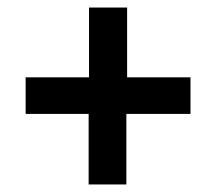

<svg xmlns="http://www.w3.org/2000/svg" viewBox="-20 -584 549 509"><path d="M215 -282H48V-379H216V-564H317V-379H485V-282H315V-95H215Z"/></svg>

Font: mr_Source Sans Pro
Style: Bold Italic
Weight: 700
Italic angle: -11°
Designer: Paul D. Hunt
Foundry: Adobe Systems Incorporated
Version: Version 1.036;July 10, 2024;FontCreator 11.5.0.2430 64-bit